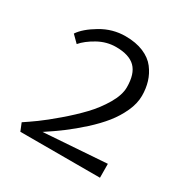

<svg xmlns="http://www.w3.org/2000/svg" viewBox="-131 -1014 760 779"><g transform="rotate(30 249.0 -624.5)"><path d="M64 -350.1 49.3 -386.2Q73.2 -401.9 104 -424.1Q134.8 -446.3 179.9 -484.9Q225.1 -523.4 260.7 -560.8Q296.4 -598.1 322.3 -642.3Q348.1 -686.5 348.1 -722.2Q348.1 -785.2 319.3 -813.7Q290.5 -842.3 229 -842.3Q185.1 -842.3 145.3 -820.1Q105.5 -797.9 84 -772.5L52.7 -803.7Q74.2 -836.4 127.2 -867.9Q180.2 -899.4 240.2 -899.4Q289.1 -899.4 325 -884.3Q360.8 -869.1 380.6 -843Q400.4 -816.9 409.4 -787.1Q418.5 -757.3 418.5 -723.1Q418.5 -687 400.9 -648.4Q383.3 -609.9 356.4 -576.4Q329.6 -543 291.3 -508.3Q252.9 -473.6 217.8 -447.3Q182.6 -420.9 142.1 -394.5L436.5 -415L437 -350.1Z"/></g></svg>

Font: HaufeMerriweatherSansLt
Style: Regular
Weight: 300
Designer: Eben Sorkin
Foundry: Eben Sorkin
Version: Version 1.56